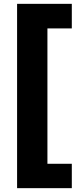

<svg xmlns="http://www.w3.org/2000/svg" viewBox="-20 -813 424 1000"><path d="M69 -793H354V-665H227V40H354V167H69Z"/></svg>

Font: Mona Sans ExtraBold
Style: Regular
Weight: 800
Designer: Deni Anggara
Foundry: GitHub
Version: Version 2.000